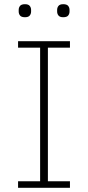

<svg xmlns="http://www.w3.org/2000/svg" viewBox="-20 -894 419 914"><path d="M66 0V-31H171V-667H66V-698H313V-667H208V-31H313V0ZM99 -812Q82 -812 75.5 -820Q69 -828 69 -839V-847Q69 -858 75.5 -866Q82 -874 99 -874Q115 -874 121.5 -866Q128 -858 128 -847V-839Q128 -828 121.5 -820Q115 -812 99 -812ZM281 -812Q265 -812 258.5 -820Q252 -828 252 -839V-847Q252 -858 258.5 -866Q265 -874 281 -874Q298 -874 304.5 -866Q311 -858 311 -847V-839Q311 -828 304.5 -820Q298 -812 281 -812Z"/></svg>

Font: IBM Plex Sans Hebrew ExtLt
Style: Regular
Weight: 200
Designer: Mike Abbink, Paul van der Laan, Pieter van Rosmalen, Yanek Iontef
Foundry: Bold Monday
Version: Version 1.3